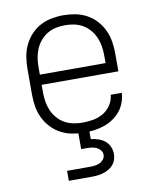

<svg xmlns="http://www.w3.org/2000/svg" viewBox="-85 -607 720 892"><g transform="rotate(-10 275.0 -161.0)"><path d="M276 12Q248 12 219.5 6.5Q191 1 166 -12.5Q141 -26 121.5 -47Q102 -68 89.5 -94Q77 -120 72.5 -148Q68 -176 68 -205V-325Q68 -353 72.5 -381.5Q77 -410 89 -435.5Q101 -461 120.5 -482.5Q140 -504 165 -517.5Q190 -531 218.5 -536.5Q247 -542 275 -542Q303 -542 331.5 -536.5Q360 -531 385 -517.5Q410 -504 429.5 -482.5Q449 -461 461 -435.5Q473 -410 477.5 -381.5Q482 -353 482 -325V-241H120V-205Q120 -183 123.5 -161.5Q127 -140 135.5 -120Q144 -100 158.5 -83Q173 -66 192 -55Q211 -44 233 -39.5Q255 -35 276 -35Q302 -35 327.5 -39.5Q353 -44 375 -57Q397 -70 411.5 -92Q426 -114 428 -140H480Q479 -116 470.5 -93.5Q462 -71 447 -53Q432 -35 412 -22Q392 -9 369.5 -1.5Q347 6 323.5 9Q300 12 276 12ZM430 -289V-325Q430 -347 426.5 -368.5Q423 -390 414.5 -410Q406 -430 391.5 -447Q377 -464 358.5 -475Q340 -486 318.5 -490.5Q297 -495 275 -495Q253 -495 231.5 -490.5Q210 -486 191.5 -475Q173 -464 158.5 -447Q144 -430 135.5 -410Q127 -390 123.5 -368.5Q120 -347 120 -325V-289ZM167 220V173H275Q287 173 298.5 171.5Q310 170 321 165Q332 160 339.5 150.5Q347 141 347 129Q347 117 339.5 107.5Q332 98 321.5 93Q311 88 299 86.5Q287 85 275 85H249V0H301V47Q319 49 336 54.5Q353 60 366.5 71Q380 82 387.5 98.5Q395 115 395 133Q395 147 390.5 160.5Q386 174 377 184.5Q368 195 355.5 202Q343 209 330 213Q317 217 303 218.5Q289 220 275 220Z"/></g></svg>

Font: Lode Dark
Style: Regular
Weight: 400
Monospace: yes
Designer: Belleve Invis
Foundry: Belleve Invis
Version: Version 29.2.0; ttfautohint (v1.8.3)